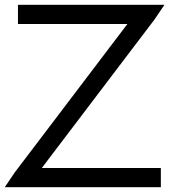

<svg xmlns="http://www.w3.org/2000/svg" viewBox="-37 -760 730 800"><path d="M77.8 -660H37.8V-740H77.8H573.2H613.2H648.2L606.2 -678L137.2 -60H593.2H633.2V20H593.2H57.8H17.8H-17.2L24.8 -42L493.8 -660Z"/></svg>

Font: Nordica Plus
Style: NordicaClassicLtExt
Weight: 300
Version: Version 1.01